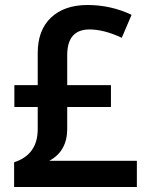

<svg xmlns="http://www.w3.org/2000/svg" viewBox="-20 -743 591 763"><path d="M502.9 -684.1 463.9 -592.8Q393.1 -626 335.9 -626Q247.1 -626 247.1 -523.9V-404.8H420.9V-317.9H247.1V-231Q247.1 -142.1 175.8 -104H523.9V0H36.1V-98.1Q129.9 -128.4 129.9 -230V-317.9H37.1V-404.8H129.9V-532.2Q129.9 -623.5 182.9 -673.3Q235.8 -723.1 328.1 -723.1Q420.4 -723.1 502.9 -684.1Z"/></svg>

Font: Droid Sans TV
Style: Bold
Weight: 600
Version: Version 1.00